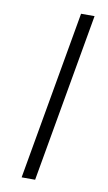

<svg xmlns="http://www.w3.org/2000/svg" viewBox="-82 -742 440 784"><g transform="rotate(10 138.0 -350.0)"><path d="M189 -700H245L122 0H66Z"/></g></svg>

Font: Sarabun ExtraLight
Style: Italic
Weight: 275
Italic angle: -10°
Designer: Suppakit Chalermlarp | Katatrad Co.,Ltd.
Foundry: Cadson Demak Co.,Ltd.
Version: Version 1.000; ttfautohint (v1.6)